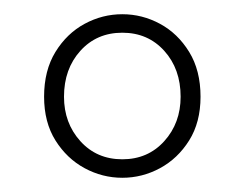

<svg xmlns="http://www.w3.org/2000/svg" viewBox="-20 -704 344 270"><path d="M152 -454Q124 -454 99 -467.5Q74 -481 58 -506.5Q42 -532 42 -568Q42 -605 58 -631Q74 -657 99 -670.5Q124 -684 152 -684Q180 -684 205 -670.5Q230 -657 246 -631Q262 -605 262 -568Q262 -532 246 -506.5Q230 -481 205 -467.5Q180 -454 152 -454ZM152 -480Q188 -480 211 -505.5Q234 -531 234 -568Q234 -607 211 -632.5Q188 -658 152 -658Q116 -658 93 -632.5Q70 -607 70 -568Q70 -531 93 -505.5Q116 -480 152 -480Z"/></svg>

Font: Source Sans 3
Style: Regular
Weight: 200
Designer: Paul D. Hunt
Foundry: Adobe
Version: Version 3.046;hotconv 1.0.118;makeotfexe 2.5.65603